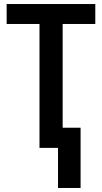

<svg xmlns="http://www.w3.org/2000/svg" viewBox="-20 -734 507 953"><path d="M268 0H176V-615H13V-714H453V-615H291V-100H380V199H268Z"/></svg>

Font: Noto Sans Display Medium Narrow
Style: Regular
Weight: 500
Width: 4
Designer: Monotype Design team
Foundry: Monotype Imaging Inc.
Version: Version 1.000